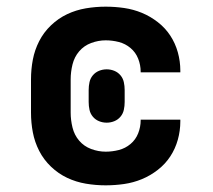

<svg xmlns="http://www.w3.org/2000/svg" viewBox="-20 -548 640 576"><path d="M297 8Q267 8 237.5 3Q208 -2 181.5 -14.5Q155 -27 133 -48Q111 -69 97.5 -95.5Q84 -122 78.5 -151Q73 -180 73 -210V-310Q73 -340 78.5 -369Q84 -398 97.5 -424.5Q111 -451 133 -472Q155 -493 181.5 -505.5Q208 -518 237.5 -523Q267 -528 297 -528Q325 -528 352.5 -524Q380 -520 405.5 -509.5Q431 -499 453.5 -481.5Q476 -464 491 -441Q506 -418 513.5 -391Q521 -364 521 -336V-331H402V-333Q402 -353 394.5 -372Q387 -391 371.5 -404Q356 -417 336.5 -422Q317 -427 297 -427Q275 -427 253.5 -419Q232 -411 217.5 -394Q203 -377 197.5 -354.5Q192 -332 192 -310V-210Q192 -188 197.5 -165.5Q203 -143 217.5 -126Q232 -109 253.5 -101Q275 -93 297 -93Q317 -93 336.5 -98Q356 -103 371.5 -116Q387 -129 394.5 -148Q402 -167 402 -187V-189H521V-184Q521 -156 513.5 -129Q506 -102 491 -79Q476 -56 453.5 -38.5Q431 -21 405.5 -10.5Q380 0 352.5 4Q325 8 297 8ZM300 -180Q288 -180 277 -184.5Q266 -189 258.5 -198Q251 -207 248.5 -218.5Q246 -230 246 -242V-278Q246 -290 248.5 -301.5Q251 -313 258.5 -322Q266 -331 277 -335.5Q288 -340 300 -340Q312 -340 323 -335.5Q334 -331 341.5 -322Q349 -313 351.5 -301.5Q354 -290 354 -278V-242Q354 -230 351.5 -218.5Q349 -207 341.5 -198Q334 -189 323 -184.5Q312 -180 300 -180Z"/></svg>

Font: R Plex Mono
Style: Bold
Weight: 700
Monospace: yes
Designer: Belleve Invis
Foundry: Belleve Invis
Version: Version 31.8.0